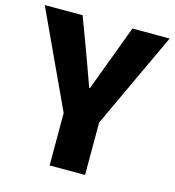

<svg xmlns="http://www.w3.org/2000/svg" viewBox="-119 -838 847 931"><g transform="rotate(15 304.5 -372.5)"><path d="M215 0H393V-263L618 -745H431L369 -579C348 -523 328 -471 307 -413H303C282 -471 263 -523 243 -579L181 -745H-9L215 -263Z"/></g></svg>

Font: Noto Sans HK Black
Style: Regular
Weight: 900
Designer: Ryoko NISHIZUKA 西塚涼子 (kana, bopomofo & ideographs); Paul D. Hunt (Latin, Greek & Cyrillic); Sandoll Communications 산돌커뮤니
Foundry: Adobe
Version: Version 2.004;hotconv 1.0.118;makeotfexe 2.5.65603